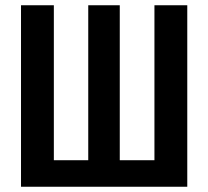

<svg xmlns="http://www.w3.org/2000/svg" viewBox="-20 -711 793 731"><path d="M693 -691V0H60V-691H185V-101H316V-691H436V-101H568V-691Z"/></svg>

Font: Fira Sans Extra Condensed Medium
Style: Regular
Weight: 500
Width: 1
Designer: Carrois Corporate & Edenspiekermann AG
Foundry: Carrois Corporate GbR & Edenspiekermann AG
Version: Version 4.203